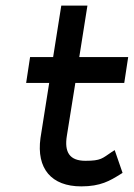

<svg xmlns="http://www.w3.org/2000/svg" viewBox="-20 -652 476 683"><path d="M73 -357H155L124 -161C109 -52 163 11 269 11C338 11 371 -9 408 -32L416 -37L388 -118L377 -111C344 -89 340 -80 284 -80C228 -80 208 -110 218 -170L248 -357H422L436 -449H262L291 -632H198L169 -449H87Z"/></svg>

Font: Charger Pro
Style: ExBdNarObl
Weight: 400
Designer: Jasper
Foundry: Cannot Into Space Fonts
Version: Version 1.09